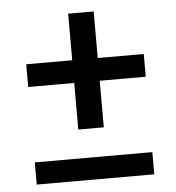

<svg xmlns="http://www.w3.org/2000/svg" viewBox="-47 -646 634 690"><g transform="rotate(-5 270.0 -301.0)"><path d="M224 -184V-352H58V-434H224V-602H316V-434H482V-352H316V-184ZM58 0V-80H482V0Z"/></g></svg>

Font: IBM Plex Sans Condensed Medium
Style: Regular
Weight: 500
Width: 3
Designer: Mike Abbink, Paul van der Laan, Pieter van Rosmalen
Foundry: Bold Monday
Version: Version 1.3